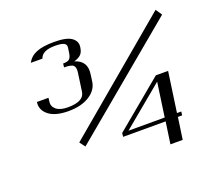

<svg xmlns="http://www.w3.org/2000/svg" viewBox="-143 -972 1344 1235"><g transform="rotate(-20 528.5 -354.5)"><path d="M274.4 -128.9 1027.3 -762.7 1056.6 -719.7 302.7 -90.8ZM878.9 -325.2 597.7 -91.8H845.7ZM968.8 -366.2 929.7 -91.8H959L956.1 -66.4H926.8L905.3 83H821.3L842.8 -66.4H551.8L554.7 -91.8L884.8 -366.2ZM342.8 -792Q427.7 -792 461.9 -767.1Q496.1 -742.2 490.2 -704.1Q486.3 -670.9 470.7 -655.3Q455.1 -639.6 422.9 -629.9Q505.9 -605.5 493.2 -516.6L486.3 -466.8Q478.5 -412.1 422.9 -377Q367.2 -341.8 279.3 -341.8Q190.4 -341.8 145 -377.4Q99.6 -413.1 107.4 -466.8H186.5L183.6 -441.4Q178.7 -409.2 205.1 -387.7Q231.4 -366.2 283.2 -366.2Q393.6 -366.2 402.3 -428.7L419.9 -553.7Q424.8 -587.9 411.6 -602.1Q398.4 -616.2 347.7 -616.2L350.6 -641.6Q383.8 -641.6 395 -653.3Q406.2 -665 410.2 -693.4L415 -727.5Q418 -749 399.9 -757.8Q381.8 -766.6 338.9 -766.6Q252 -766.6 236.3 -716.8H157.2Q176.8 -755.9 220.7 -773.9Q264.6 -792 342.8 -792Z"/></g></svg>

Font: okolaks
Style: RegularItalic
Weight: 500
Italic angle: -8°
Version: Version 000.6.0